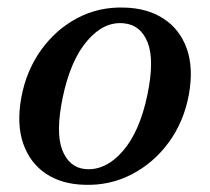

<svg xmlns="http://www.w3.org/2000/svg" viewBox="-20 -489 568 519"><path d="M316.5 -468.5Q378.5 -467 422.2 -438.5Q466 -410 484.8 -357.8Q503.5 -305.5 490.5 -233Q477 -160 436.2 -104.2Q395.5 -48.5 336.2 -17.8Q277 13 208 10.5Q147 9 104.2 -19.5Q61.5 -48 43 -100.2Q24.5 -152.5 37.5 -225Q51 -298 91.2 -354Q131.5 -410 189.8 -440.5Q248 -471 316.5 -468.5ZM210 -32Q264.5 -27 311 -79.5Q357.5 -132 378.5 -233Q398 -327 379 -374.5Q360 -422 314.5 -426Q261 -431.5 215.8 -378.8Q170.5 -326 149.5 -225.5Q130 -131 148.2 -83.8Q166.5 -36.5 210 -32Z"/></svg>

Font: Fraunces 9pt S000
Style: Italic
Weight: 400
Italic angle: -16°
Version: Version 1.000; ttfautohint (v1.8.3)